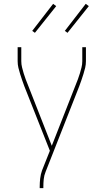

<svg xmlns="http://www.w3.org/2000/svg" viewBox="-20 -981 540 1001"><path d="M187 0V-7Q187 -29 189.5 -50.5Q192 -72 199 -92L240 -195L107 -531Q101 -547 95.5 -563Q90 -579 85 -595Q80 -611 76 -627.5Q72 -644 72 -662V-735H91V-662Q91 -645 95 -629.5Q99 -614 103.5 -598.5Q108 -583 114 -567.5Q120 -552 126 -537L250 -221L374 -537Q380 -552 386 -567.5Q392 -583 396.5 -598.5Q401 -614 405 -629.5Q409 -645 409 -662V-735H428V-662Q428 -644 424 -627.5Q420 -611 415 -595Q410 -579 404.5 -563Q399 -547 393 -531L218 -86Q210 -67 208 -47Q206 -27 206 -7V0ZM332 -810 318 -820 427 -961 443 -949ZM162 -810 148 -820 257 -961 273 -949Z"/></svg>

Font: Iosevka Curly Thin
Style: Regular
Weight: 100
Monospace: yes
Designer: Belleve Invis
Foundry: Belleve Invis
Version: Version 22.1.2; ttfautohint (v1.8.4)